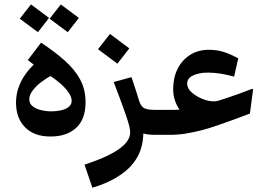

<svg xmlns="http://www.w3.org/2000/svg" viewBox="-20 -620 1228 883"><path d="M212.4 7.8Q136.7 7.8 95.2 -34.7Q53.7 -77.1 53.7 -147.5Q53.7 -182.1 64 -213.6Q74.2 -245.1 93.8 -273.9Q113.3 -302.7 141.6 -328.6L220.2 -274.4Q194.8 -261.7 170.7 -243.4Q146.5 -225.1 130.6 -204.3Q114.7 -183.6 114.7 -163.6Q114.7 -143.6 130.1 -131.3Q145.5 -119.1 168.9 -113.5Q192.4 -107.9 216.3 -107.9Q236.3 -107.9 257.8 -112.1Q279.3 -116.2 294.4 -127Q309.6 -137.7 309.6 -156.2Q309.6 -174.8 294.2 -196.3Q278.8 -217.8 254.6 -238.5Q230.5 -259.3 205.1 -274.9L141.6 -317.9L107.9 -343.8L168.9 -423.8Q232.4 -381.8 278.1 -341.1Q323.7 -300.3 348.6 -254.4Q373.5 -208.5 373.5 -149.9Q373.5 -71.8 330.3 -32Q287.1 7.8 212.4 7.8ZM291.6 -472 208.2 -534 259.7 -599.6 342.7 -537.6ZM154.4 -472 71 -534 122.5 -599.6 205.5 -537.6Z M691.4 -114.7V0Q671.4 0 655.8 -2.4Q640.1 -4.9 627.4 -9.8L639.2 -22.9Q640.6 43.5 617.4 91.3Q594.2 139.2 547.9 174.3Q516.1 198.2 478.8 215.6Q441.4 232.9 404.8 243.2L368.7 137.2Q437 114.3 476.3 95Q515.6 75.7 537.1 58.1Q559.1 40.5 568.8 23.4Q578.6 6.3 578.6 -11.2Q578.6 -24.4 573.5 -43.9Q568.4 -63.5 558.6 -91.8Q550.3 -115.7 535.2 -157.2Q520 -198.7 502.9 -242.7L584.5 -265.1Q589.4 -252.4 596.2 -231.2Q603 -210 608.4 -193.4Q615.2 -170.9 617.9 -161.9Q620.6 -152.8 625.5 -142.6Q630.4 -131.8 637.2 -126.5Q650.9 -114.7 691.4 -114.7ZM691.4 0V-114.7Q710.9 -114.7 719.5 -101.8Q728 -88.9 728 -56.2Q728 -26.4 718.8 -13.2Q709.5 0 691.4 0ZM520 -327.1 430.7 -393.6 485.8 -463.9 574.7 -397.5Z M691.4 0V-114.7H775.9Q789.1 -114.7 804.2 -115.5Q819.3 -116.2 845.7 -119.6L814.9 -103.5Q796.9 -125 786.6 -151.9Q776.4 -178.7 776.4 -210Q776.4 -262.7 796.9 -303.5Q817.4 -344.2 854.5 -367.7Q891.6 -391.1 941.4 -391.1Q974.6 -391.1 1005.4 -382.1Q1036.1 -373 1075.7 -351.6L1056.6 -267.6Q1029.3 -275.4 997.6 -280.8Q965.8 -286.1 935.5 -286.1Q896.5 -286.1 868.7 -273.4Q840.8 -260.7 840.8 -235.4Q840.8 -212.9 862.3 -194.3Q883.8 -175.8 912.1 -164.6Q923.3 -160.2 936.8 -157Q950.2 -153.8 961.4 -153.8Q973.6 -153.8 985.6 -157.2Q997.6 -160.6 1016.1 -167Q1048.3 -177.7 1079.1 -188.7Q1109.9 -199.7 1139.2 -211.4L1144 -209.5L1129.4 -97.7Q1093.8 -84 1054.2 -69.6Q1014.6 -55.2 976.8 -42.2Q939 -29.3 907.2 -21Q871.1 -11.7 835.7 -5.9Q800.3 0 763.2 0ZM691.4 0Q673.3 0 664.1 -13.2Q654.8 -26.4 654.8 -56.2Q654.8 -88.9 663.3 -101.8Q671.9 -114.7 691.4 -114.7Z"/></svg>

Font: Markazi Text
Style: Regular
Weight: 400
Designer: Borna Izadpanah (Arabic designer), Fiona Ross (Arabic design director) and Florian Runge (Latin designer)
Foundry: Borna Izadpanah and Florian Runge
Version: Version 1.000